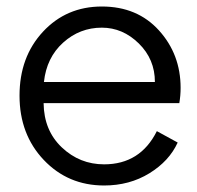

<svg xmlns="http://www.w3.org/2000/svg" viewBox="-20 -558 605 590"><path d="M535 -288Q535 -264 531 -241H114Q115 -157 170 -105Q225 -53 300 -53Q411 -53 462 -155L526 -120Q500 -63 439 -25.5Q378 12 300 12Q189 12 114.5 -66.5Q40 -145 40 -264Q40 -383 112 -460.5Q184 -538 293 -538Q402 -538 468.5 -464.5Q535 -391 535 -288ZM115 -306H456Q456 -376 406.5 -424.5Q357 -473 293 -473Q225 -473 174 -427Q123 -381 115 -306Z"/></svg>

Font: Plus Jakarta Display Light
Style: Regular
Weight: 300
Designer: Gumpita Rahayu
Foundry: Tokotype Studio
Version: Version 1.000;hotconv 1.0.109;makeotfexe 2.5.65596